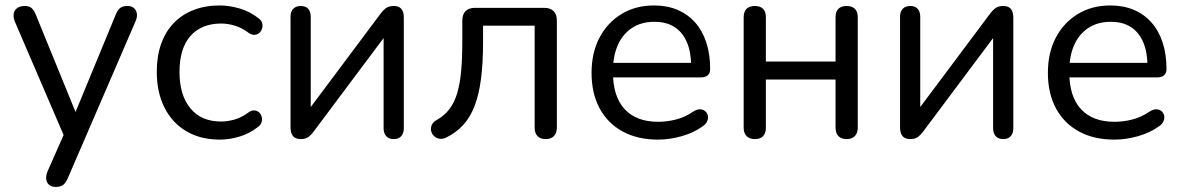

<svg xmlns="http://www.w3.org/2000/svg" viewBox="-20 -516 4453 722"><path d="M189.5 187Q174 187 164.5 178.8Q155 170.5 153.8 157Q152.5 143.5 158.5 129L227 -26V10L36 -434.5Q29.5 -450.5 31.5 -463.8Q33.5 -477 44 -485.2Q54.5 -493.5 73 -493.5Q89 -493.5 98.2 -486Q107.5 -478.5 115 -460L277.5 -62H250.5L415 -460.5Q422.5 -479 432.2 -486.2Q442 -493.5 459.5 -493.5Q475.5 -493.5 484.2 -485.2Q493 -477 494.8 -464Q496.5 -451 489.5 -435.5L235 154Q226.5 173 216.5 180Q206.5 187 189.5 187Z M806.5 9Q733.5 9 680.2 -22.8Q627 -54.5 598.2 -112Q569.5 -169.5 569.5 -246.5Q569.5 -304.5 585.8 -350.5Q602 -396.5 632.8 -428.8Q663.5 -461 707.5 -478.2Q751.5 -495.5 806.5 -495.5Q842 -495.5 881 -484.2Q920 -473 952.5 -447Q963 -439.5 965.8 -429.5Q968.5 -419.5 965.8 -409.5Q963 -399.5 955.8 -392.8Q948.5 -386 938 -385Q927.5 -384 915.5 -392Q890 -411.5 863.2 -419.5Q836.5 -427.5 811.5 -427.5Q773.5 -427.5 744.5 -415.2Q715.5 -403 695.5 -380Q675.5 -357 665.2 -323.2Q655 -289.5 655 -245.5Q655 -158.5 695.8 -108.8Q736.5 -59 811.5 -59Q836.5 -59 863 -66.8Q889.5 -74.5 915.5 -94Q927.5 -102 937.8 -100.8Q948 -99.5 955 -92.8Q962 -86 964.2 -76Q966.5 -66 963.5 -56Q960.5 -46 950.5 -39Q918.5 -13.5 880.2 -2.2Q842 9 806.5 9Z M1111 7Q1099 7 1090.2 2.5Q1081.5 -2 1077 -12.2Q1072.5 -22.5 1072.5 -38V-452.5Q1072.5 -472.5 1082.8 -483Q1093 -493.5 1111 -493.5Q1129 -493.5 1138.8 -483Q1148.5 -472.5 1148.5 -452.5V-80H1123.5L1412.5 -466.5Q1420.5 -477.5 1431.5 -485.5Q1442.5 -493.5 1460.5 -493.5Q1473 -493.5 1481.2 -489Q1489.5 -484.5 1494 -474.8Q1498.5 -465 1498.5 -449V-34Q1498.5 -15 1488.8 -4Q1479 7 1461 7Q1442 7 1432.2 -4Q1422.5 -15 1422.5 -34V-407H1448L1158.5 -20Q1151 -9.5 1140.2 -1.2Q1129.5 7 1111 7Z M2032 7Q2012 7 2001.2 -4.2Q1990.5 -15.5 1990.5 -36V-419.5H1796.5V-358Q1796.5 -280.5 1789 -221.2Q1781.5 -162 1765.2 -119Q1749 -76 1722.5 -46.8Q1696 -17.5 1657.5 1.5Q1643.5 8 1631.5 5.5Q1619.5 3 1611.5 -5Q1603.5 -13 1601.2 -24Q1599 -35 1603.8 -46.2Q1608.5 -57.5 1622.5 -65Q1651 -81 1669.5 -105Q1688 -129 1698.8 -164.2Q1709.5 -199.5 1714 -247.5Q1718.5 -295.5 1718.5 -360.5V-439Q1718.5 -462 1730.8 -474.2Q1743 -486.5 1766 -486.5H2026.5Q2049.5 -486.5 2061.8 -474.2Q2074 -462 2074 -439V-36Q2074 -15.5 2063 -4.2Q2052 7 2032 7Z M2455 9Q2377.5 9 2321.5 -21.5Q2265.5 -52 2235 -108.2Q2204.5 -164.5 2204.5 -242Q2204.5 -318 2234.5 -374.8Q2264.5 -431.5 2317.5 -463.5Q2370.5 -495.5 2439 -495.5Q2488.5 -495.5 2527.5 -479Q2566.5 -462.5 2594 -431.5Q2621.5 -400.5 2636 -356.2Q2650.5 -312 2650.5 -256.5Q2650.5 -241 2641.5 -233Q2632.5 -225 2615.5 -225H2268.5V-279.5H2595.5L2579 -266Q2579 -319.5 2563.2 -356.8Q2547.5 -394 2517 -414Q2486.5 -434 2441 -434Q2391 -434 2356 -410.5Q2321 -387 2303 -345.8Q2285 -304.5 2285 -250V-244Q2285 -153 2329 -105.5Q2373 -58 2455 -58Q2488 -58 2521.8 -66.5Q2555.5 -75 2587 -96.5Q2601 -105.5 2612.8 -105Q2624.5 -104.5 2632 -97.8Q2639.5 -91 2641.8 -81Q2644 -71 2639.2 -60Q2634.5 -49 2621.5 -40.5Q2588.5 -16.5 2543.2 -3.8Q2498 9 2455 9Z M2818.5 7Q2798.5 7 2787.5 -4.2Q2776.5 -15.5 2776.5 -36V-451Q2776.5 -472.5 2787.5 -483Q2798.5 -493.5 2818.5 -493.5Q2838.5 -493.5 2849.2 -483Q2860 -472.5 2860 -451V-284.5H3122V-451Q3122 -472.5 3132.8 -483Q3143.5 -493.5 3163.5 -493.5Q3183.5 -493.5 3194.5 -483Q3205.5 -472.5 3205.5 -451V-36Q3205.5 -15.5 3194.5 -4.2Q3183.5 7 3163.5 7Q3143.5 7 3132.8 -4.2Q3122 -15.5 3122 -36V-217H2860V-36Q2860 -15.5 2849.8 -4.2Q2839.5 7 2818.5 7Z M3403 7Q3391 7 3382.2 2.5Q3373.5 -2 3369 -12.2Q3364.5 -22.5 3364.5 -38V-452.5Q3364.5 -472.5 3374.8 -483Q3385 -493.5 3403 -493.5Q3421 -493.5 3430.8 -483Q3440.5 -472.5 3440.5 -452.5V-80H3415.5L3704.5 -466.5Q3712.5 -477.5 3723.5 -485.5Q3734.5 -493.5 3752.5 -493.5Q3765 -493.5 3773.2 -489Q3781.5 -484.5 3786 -474.8Q3790.5 -465 3790.5 -449V-34Q3790.5 -15 3780.8 -4Q3771 7 3753 7Q3734 7 3724.2 -4Q3714.5 -15 3714.5 -34V-407H3740L3450.5 -20Q3443 -9.5 3432.2 -1.2Q3421.5 7 3403 7Z M4171 9Q4093.5 9 4037.5 -21.5Q3981.5 -52 3951 -108.2Q3920.5 -164.5 3920.5 -242Q3920.5 -318 3950.5 -374.8Q3980.5 -431.5 4033.5 -463.5Q4086.5 -495.5 4155 -495.5Q4204.5 -495.5 4243.5 -479Q4282.5 -462.5 4310 -431.5Q4337.5 -400.5 4352 -356.2Q4366.5 -312 4366.5 -256.5Q4366.5 -241 4357.5 -233Q4348.5 -225 4331.5 -225H3984.5V-279.5H4311.5L4295 -266Q4295 -319.5 4279.2 -356.8Q4263.5 -394 4233 -414Q4202.5 -434 4157 -434Q4107 -434 4072 -410.5Q4037 -387 4019 -345.8Q4001 -304.5 4001 -250V-244Q4001 -153 4045 -105.5Q4089 -58 4171 -58Q4204 -58 4237.8 -66.5Q4271.5 -75 4303 -96.5Q4317 -105.5 4328.8 -105Q4340.5 -104.5 4348 -97.8Q4355.5 -91 4357.8 -81Q4360 -71 4355.2 -60Q4350.5 -49 4337.5 -40.5Q4304.5 -16.5 4259.2 -3.8Q4214 9 4171 9Z"/></svg>

Font: Nunito ExtraLight
Style: Regular
Weight: 200
Designer: Vernon Adams
Foundry: Vernon Adams
Version: Version 3.602;April 4, 2023;FontCreator 14.0.0.2856 64-bit